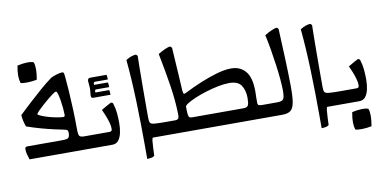

<svg xmlns="http://www.w3.org/2000/svg" viewBox="-78 -888 2651 1313"><g transform="rotate(-10 1248.0 -232.0)"><path d="M66 0Q58 -23 54 -39Q50 -55 50 -73Q50 -90 65 -90Q124 -90 187 -90Q250 -90 310 -90Q345 -90 353 -99.5Q361 -109 361 -133Q361 -144 356.5 -150Q352 -156 329 -160Q309 -164 270 -172.5Q231 -181 182 -194.5Q133 -208 81 -226Q74 -245 69 -265.5Q64 -286 63 -308Q94 -338 136.5 -377Q179 -416 224 -455.5Q269 -495 309 -524Q326 -533 350.5 -540Q375 -547 386 -547Q397 -547 399.5 -540Q402 -533 404 -509Q408 -469 412 -408.5Q416 -348 418.5 -280.5Q421 -213 421 -150Q421 -109 428.5 -99.5Q436 -90 462 -90H524V0ZM355 -259Q355 -277 352.5 -304.5Q350 -332 345.5 -359.5Q341 -387 335.5 -406Q330 -425 324 -425Q318 -425 302 -414Q286 -403 265.5 -386Q245 -369 225.5 -351.5Q206 -334 191.5 -319.5Q177 -305 174 -299Q171 -294 174 -291Q189 -282 212.5 -273.5Q236 -265 262 -258.5Q288 -252 310.5 -248.5Q333 -245 345 -245Q355 -245 355 -259ZM96 -525Q89 -547 88.5 -575.5Q88 -604 96 -646Q131 -654 161.5 -655Q192 -656 209 -649Q224 -608 209 -528Q175 -521 143 -520.5Q111 -520 96 -525Z M567 -339Q553 -339 553 -357Q553 -366 555 -380Q557 -394 557 -407Q557 -421 555 -434.5Q553 -448 553 -457Q553 -466 557 -472Q561 -478 573 -478H683Q686 -478 687 -464Q688 -450 688 -445H597Q593 -445 590.5 -440Q588 -435 588 -430Q588 -425 591 -425H683Q686 -425 687 -411.5Q688 -398 688 -392H595Q592 -392 590 -388Q588 -384 588 -379Q588 -372 591 -372H683Q686 -372 687 -358.5Q688 -345 688 -339ZM641 0H484V-90H636Q646 -90 650.5 -94Q655 -98 655 -111Q655 -130 647.5 -155.5Q640 -181 630 -205.5Q620 -230 612 -247Q635 -261 653.5 -271Q672 -281 680 -285Q689 -285 692.5 -281Q696 -277 697 -271Q707 -240 710 -205.5Q713 -171 713 -138Q713 -101 706 -69.5Q699 -38 683.5 -19Q668 0 641 0Z M836 -554Q858 -568 876 -573.5Q894 -579 906 -579Q909 -579 917 -568Q916 -540 915.5 -488Q915 -436 914.5 -373.5Q914 -311 914 -249.5Q914 -188 914 -140Q914 -116 919 -105.5Q924 -95 948 -92.5Q972 -90 1028 -90V0H923Q918 0 915.5 21.5Q913 43 912 71.5Q911 100 910 123Q902 132 886 134.5Q870 137 859 137Q859 116 859 95Q859 74 859 52Q859 -103 854 -261Q849 -419 836 -554Z M1666 -152Q1665 -121 1666 -108.5Q1667 -96 1674.5 -93Q1682 -90 1699 -90H1761V0H988V-90H1095Q1106 -90 1113.5 -96Q1121 -102 1120 -132Q1118 -222 1102 -326.5Q1086 -431 1061 -556Q1083 -570 1108.5 -581.5Q1134 -593 1146 -593Q1150 -593 1158 -582Q1166 -467 1169.5 -398.5Q1173 -330 1176 -286Q1178 -264 1181.5 -259.5Q1185 -255 1202 -264Q1259 -293 1318.5 -317.5Q1378 -342 1433 -357.5Q1488 -373 1531 -373Q1599 -373 1636 -322Q1673 -271 1666 -152ZM1213 -90H1568Q1594 -90 1600.5 -105Q1607 -120 1607 -154Q1607 -208 1584 -242.5Q1561 -277 1501 -277Q1466 -277 1423.5 -268.5Q1381 -260 1338.5 -247Q1296 -234 1260.5 -219Q1225 -204 1203.5 -190.5Q1182 -177 1182 -168Q1182 -130 1184.5 -113.5Q1187 -97 1193.5 -93.5Q1200 -90 1213 -90Z M1721 0V-90H1802Q1820 -90 1831.5 -94Q1843 -98 1848.5 -112.5Q1854 -127 1854 -160Q1854 -191 1850 -237.5Q1846 -284 1838.5 -339Q1831 -394 1821.5 -450.5Q1812 -507 1801 -556Q1823 -570 1848.5 -581.5Q1874 -593 1886 -593Q1890 -593 1898 -582Q1903 -473 1907 -373Q1911 -273 1912 -190Q1913 -114 1906 -72.5Q1899 -31 1879.5 -15.5Q1860 0 1820 0Z M2047 -554Q2069 -568 2087 -573.5Q2105 -579 2117 -579Q2120 -579 2128 -568Q2127 -540 2126.5 -488Q2126 -436 2125.5 -373.5Q2125 -311 2125 -249.5Q2125 -188 2125 -140Q2125 -116 2130 -105.5Q2135 -95 2159 -92.5Q2183 -90 2239 -90V0H2134Q2129 0 2126.5 21.5Q2124 43 2123 71.5Q2122 100 2121 123Q2113 132 2097 134.5Q2081 137 2070 137Q2070 116 2070 95Q2070 74 2070 52Q2070 -103 2065 -261Q2060 -419 2047 -554Z M2295 186Q2288 164 2287.5 135.5Q2287 107 2295 65Q2330 57 2360.5 56Q2391 55 2408 62Q2423 103 2408 183Q2374 190 2342 190.5Q2310 191 2295 186ZM2356 0H2199V-90H2351Q2361 -90 2365.5 -94Q2370 -98 2370 -111Q2370 -130 2362.5 -155.5Q2355 -181 2345 -205.5Q2335 -230 2327 -247Q2350 -261 2368.5 -271Q2387 -281 2395 -285Q2404 -285 2407.5 -281Q2411 -277 2412 -271Q2422 -240 2425 -205.5Q2428 -171 2428 -138Q2428 -101 2421 -69.5Q2414 -38 2398.5 -19Q2383 0 2356 0Z"/></g></svg>

Font: Ruwudu
Style: Regular
Weight: 400
Designer: Becca Hirsbrunner Spalinger
Foundry: SIL International
Version: Version 3.000